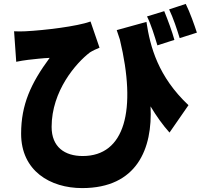

<svg xmlns="http://www.w3.org/2000/svg" viewBox="-20 -875 1040 982"><path d="M820 -818 732 -791C754 -746 770 -692 785 -643L872 -671C861 -712 838 -774 820 -818ZM930 -855 845 -827C866 -783 885 -726 899 -680L987 -708C974 -748 952 -811 930 -855ZM52 -715 63 -559C87 -564 102 -566 124 -569C150 -572 203 -578 234 -579C138 -449 88 -340 88 -191C88 -1 237 87 400 87C681 87 761 -115 750 -331C780 -281 812 -236 847 -197L944 -337C789 -483 748 -635 729 -763L577 -721L593 -673C680 -312 619 -77 403 -77C311 -77 244 -123 244 -226C244 -410 369 -553 440 -607C456 -617 474 -625 489 -631L443 -765C374 -740 208 -720 110 -715C91 -714 71 -714 52 -715Z"/></svg>

Font: Noto Sans CJK TC Black
Style: Regular
Weight: 900
Designer: Ryoko NISHIZUKA 西塚涼子 (kana, bopomofo & ideographs); Paul D. Hunt (Latin, Greek & Cyrillic); Sandoll Communications 산돌커뮤니
Foundry: Adobe
Version: Version 2.004;hotconv 1.0.118;makeotfexe 2.5.65603